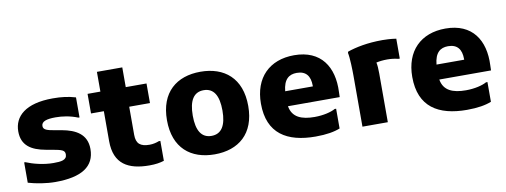

<svg xmlns="http://www.w3.org/2000/svg" viewBox="-58 -992 3461 1312"><g transform="rotate(-10 1672.5 -336.5)"><path d="M52 -161V-20C106 -4 177 8 239 8C422 8 514 -51 514 -173C514 -276 438 -316 344 -333L298 -341C245 -350 218 -357 218 -384C218 -416 255 -427 316 -427C362 -427 415 -420 470 -398H478V-537C427 -552 380 -558 320 -558C130 -558 49 -480 49 -376C49 -280 112 -238 214 -220L259 -212C320 -201 342 -195 342 -166C342 -126 302 -122 249 -122C180 -122 108 -141 60 -161Z M983 -144C966 -137 942 -131 918 -131C854 -131 825 -154 825 -216V-411H969V-547H825V-684H649V-547H560V-411H649V-203C649 -44 746 8 892 8C935 8 965 3 994 -6V-144Z M1063 -275C1063 -82 1179 11 1345 11C1510 11 1627 -82 1627 -275C1627 -469 1510 -562 1345 -562C1180 -562 1063 -469 1063 -275ZM1242 -275C1242 -380 1276 -434 1345 -434C1414 -434 1448 -380 1448 -275C1448 -171 1414 -117 1345 -117C1276 -117 1242 -171 1242 -275Z M1995 -562C1824 -562 1715 -455 1715 -275C1715 -67 1847 11 2045 11C2121 11 2175 1 2215 -15V-152H2205C2177 -136 2123 -122 2061 -122C1971 -122 1907 -147 1894 -226H2253L2254 -262C2262 -434 2182 -562 1995 -562ZM2085 -330H1893C1901 -412 1938 -440 1992 -440C2056 -440 2085 -402 2085 -335Z M2608 -559C2503 -559 2422 -542 2364 -522L2361 -514C2369 -478 2371 -392 2371 -352V0H2547V-340C2547 -372 2545 -397 2541 -415C2563 -420 2589 -423 2617 -423C2642 -423 2670 -420 2692 -414H2703V-552C2663 -558 2628 -559 2608 -559Z M3045 -562C2874 -562 2765 -455 2765 -275C2765 -67 2897 11 3095 11C3171 11 3225 1 3265 -15V-152H3255C3227 -136 3173 -122 3111 -122C3021 -122 2957 -147 2944 -226H3303L3304 -262C3312 -434 3232 -562 3045 -562ZM3135 -330H2943C2951 -412 2988 -440 3042 -440C3106 -440 3135 -402 3135 -335Z"/></g></svg>

Font: Kufam Arabic Latin Roman Bold
Style: Regular
Weight: 700
Designer: Wael Morcos & Artur Schmal
Version: Version 1.200;PS 001.200;hotconv 1.0.88;makeotf.lib2.5.64775